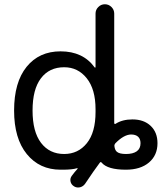

<svg xmlns="http://www.w3.org/2000/svg" viewBox="-20 -793 745 884"><path d="M510.7 -132.8Q505.9 -127 506.8 -120.1Q508.8 -101.6 518.6 -93.8Q530.3 -84 560.5 -84Q591.8 -84 609.4 -96.2Q627 -108.4 627 -133.8Q627 -153.3 615.7 -163.6Q604.5 -173.8 583 -173.8Q549.8 -172.9 510.7 -132.8ZM275.4 -84Q339.8 -84 379.9 -133.8Q419.9 -183.6 419.9 -277.3V-290Q419.9 -381.8 379.4 -432.6Q338.9 -483.4 275.4 -483.4Q207 -483.4 168.5 -432.6Q129.9 -381.8 129.9 -284.2Q129.9 -186.5 168.9 -135.3Q208 -84 275.4 -84ZM416 -482.4Q417 -481.4 418.5 -481.9Q419.9 -482.4 419.9 -484.4V-730.5Q419.9 -748 432.6 -760.7Q445.3 -773.4 462.9 -773.4Q480.5 -773.4 493.2 -760.7Q505.9 -748 505.9 -730.5V-226.6Q505.9 -223.6 507.8 -222.7Q509.8 -221.7 511.7 -222.7Q543 -243.2 589.8 -243.2Q642.6 -243.2 673.8 -213.4Q705.1 -183.6 705.1 -133.8Q705.1 -78.1 666 -44.9Q627 -11.7 559.6 -11.7Q475.6 -11.7 448.2 -43.9Q444.3 -49.8 439.5 -43.9Q413.1 -8.8 372.1 52.7Q363.3 65.4 348.6 69.3Q343.8 70.3 339.8 70.3Q329.1 70.3 320.3 64.5Q307.6 56.6 304.7 42.5Q301.8 28.3 310.5 16.6Q324.2 -2 336.9 -15.6Q337.9 -16.6 336.9 -18.1Q335.9 -19.5 335 -18.6Q312.5 -11.7 268.6 -11.7Q263.7 -11.7 258.8 -11.7Q162.1 -11.7 103.5 -83.5Q44.9 -155.3 44.9 -284.2Q44.9 -414.1 102.5 -485.4Q160.2 -556.6 258.8 -556.6Q362.3 -556.6 416 -482.4Z"/></svg>

Font: Gen Jyuu Gothic Regular
Style: Regular
Weight: 400
Designer: [Source Han Sans]
Ryoko NISHIZUKA  (kana & ideographs); Paul D. Hunt (Latin, Greek & Cyrillic); Wenlong ZHANG  (bopomofo
Version: Version 1.002.20150607